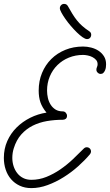

<svg xmlns="http://www.w3.org/2000/svg" viewBox="-20 -967 570 996"><path d="M429.7 -203.1Q439.5 -203.1 445.8 -196.8Q452.1 -190.4 452.1 -180.7Q452.1 -173.3 446.3 -166.5Q420.4 -135.7 385.5 -104.5Q350.6 -73.2 310.5 -48.1Q270.5 -22.9 227.5 -7.1Q184.6 8.8 142.6 8.8Q108.9 8.8 82.3 -3.7Q55.7 -16.1 37.4 -37.4Q19 -58.6 9.5 -87.2Q0 -115.7 0 -147.9Q0 -195.3 17.8 -235.4Q35.6 -275.4 66.2 -305.7Q96.7 -335.9 136.7 -356Q176.8 -376 221.2 -382.8Q199.2 -409.2 189.9 -435.8Q180.7 -462.4 180.7 -497.1Q180.7 -546.9 198 -588.6Q215.3 -630.4 246.1 -660.9Q276.9 -691.4 319.1 -708.5Q361.3 -725.6 411.1 -725.6Q431.6 -725.6 452.9 -720.2Q474.1 -714.8 491.2 -703.6Q508.3 -692.4 519.3 -675Q530.3 -657.7 530.3 -633.8Q530.3 -627 529.3 -618.4Q528.3 -609.9 524.9 -602.1Q521.5 -594.2 516.1 -588.9Q510.7 -583.5 502 -583.5Q493.7 -583.5 486.8 -590.1Q480 -596.7 480 -605Q480 -612.8 483.2 -619.4Q486.3 -626 486.3 -633.8Q486.3 -647 478.5 -656Q470.7 -665 459.2 -670.9Q447.8 -676.8 434.6 -679.4Q421.4 -682.1 411.1 -682.1Q371.6 -682.1 337.4 -668.2Q303.2 -654.3 278.1 -629.6Q252.9 -605 238.5 -571Q224.1 -537.1 224.1 -497.1Q224.1 -478 228.5 -458.7Q232.9 -439.5 242.7 -424.1Q252.4 -408.7 267.8 -398.9Q283.2 -389.2 305.7 -389.2Q314.9 -389.2 321.3 -382.1Q327.6 -375 327.6 -366.2Q327.6 -356 321.3 -350.8Q314.9 -345.7 305.7 -345.7Q263.2 -345.7 223.4 -338.9Q183.6 -332 149.9 -315.2Q116.2 -298.3 90.6 -269.8Q64.9 -241.2 51.3 -197.3Q43.9 -173.8 43.9 -147.9Q43.9 -125.5 50.5 -105Q57.1 -84.5 69.6 -68.6Q82 -52.7 100.3 -43.5Q118.7 -34.2 142.6 -34.2Q183.1 -34.2 220.7 -49.3Q258.3 -64.5 292.7 -88.1Q327.1 -111.8 357.7 -140.6Q388.2 -169.4 414.6 -196.3Q421.4 -203.1 429.7 -203.1ZM453.1 -787.1Q453.1 -777.3 447.3 -770.8Q441.4 -764.2 431.6 -764.2Q422.4 -764.2 408.4 -773.9Q394.5 -783.7 378.9 -798.8Q363.3 -814 347.4 -832.5Q331.5 -851.1 319.1 -868.9Q306.6 -886.7 298.6 -901.6Q290.5 -916.5 290.5 -924.3Q290.5 -933.6 296.9 -940.2Q303.2 -946.8 312.5 -946.8Q325.7 -946.8 332 -935.5Q344.7 -912.6 355.7 -894.8Q366.7 -877 378.9 -861.6Q391.1 -846.2 406.5 -832.5Q421.9 -818.8 443.8 -804.2Q453.1 -797.9 453.1 -787.1Z"/></svg>

Font: Helvetia Verbundene
Style: Regular
Weight: 400
Designer: Peter Wiegel, original typeface by Carl Albert Fahrenwaldt 1901
Foundry: Peter Wiegel
Version: Version 2.000